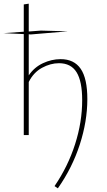

<svg xmlns="http://www.w3.org/2000/svg" viewBox="-37 -733 582 1042"><path d="M437 -195Q437 -75 396 51.5Q355 178 277 289L259 277Q332 170 370.5 49.5Q409 -71 409 -189Q409 -292 378.5 -341Q348 -390 283 -390Q237 -390 191 -365Q145 -340 119 -288V0H92V-548L-17 -553L92 -561V-709L119 -713V-562L185 -567L331 -563L130 -546L119 -547V-324Q149 -368 196 -390Q243 -412 292 -412Q365 -412 401 -359.5Q437 -307 437 -195Z"/></svg>

Font: Ysabeau Infant Extralight
Style: Regular
Weight: 200
Designer: Christian Thalmann (Catharsis Fonts)
Version: Version 0.003